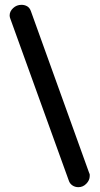

<svg xmlns="http://www.w3.org/2000/svg" viewBox="-20 -775 413 796"><path d="M305 1Q291 1 280 -6.5Q269 -14 265 -27L23 -697Q20 -704 20 -711Q20 -728 34.5 -741.5Q49 -755 69 -755Q82 -755 92.5 -749Q103 -743 108 -729L350 -57Q352 -54 352 -51Q352 -48 352 -45Q352 -28 338 -13.5Q324 1 305 1Z"/></svg>

Font: Dosis ExtraLight
Style: Bold
Weight: 700
Version: Version 3.001; ttfautohint (v1.8.2)